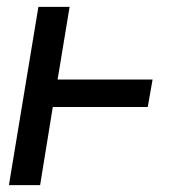

<svg xmlns="http://www.w3.org/2000/svg" viewBox="-20 -540 540 560"><path d="M6 0 92 -520H183L148 -308H425L411 -228H134L97 0Z"/></svg>

Font: Iosevka Term Curly Md Obl
Style: Regular
Weight: 500
Italic angle: -9°
Designer: Belleve Invis
Foundry: Belleve Invis
Version: Version 32.3.0